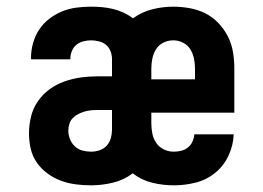

<svg xmlns="http://www.w3.org/2000/svg" viewBox="-20 -548 790 576"><path d="M253 8Q230 8 207 5Q184 2 162.5 -6Q141 -14 122 -28Q103 -42 90 -61Q77 -80 72 -102.5Q67 -125 67 -148Q67 -173 73 -198Q79 -223 93.5 -244Q108 -265 128.5 -280Q149 -295 173 -303.5Q197 -312 222 -315.5Q247 -319 272 -319H316V-371Q316 -383 311.5 -394.5Q307 -406 298 -413.5Q289 -421 277 -424Q265 -427 253 -427Q242 -427 230 -424Q218 -421 209 -413.5Q200 -406 195.5 -394.5Q191 -383 191 -371V-370H73V-374Q73 -396 79 -418Q85 -440 97 -458.5Q109 -477 127 -491Q145 -505 165.5 -513.5Q186 -522 208.5 -525Q231 -528 253 -528Q270 -528 286.5 -526.5Q303 -525 319.5 -521Q336 -517 351 -510Q366 -503 379 -493Q405 -512 436.5 -520Q468 -528 500 -528Q524 -528 549 -523.5Q574 -519 596 -508Q618 -497 635.5 -478.5Q653 -460 664 -438Q675 -416 679 -391.5Q683 -367 683 -342V-210H434V-178Q434 -163 437 -147.5Q440 -132 448.5 -119.5Q457 -107 471 -100Q485 -93 501 -93Q512 -93 523 -95.5Q534 -98 543 -105Q552 -112 557 -122.5Q562 -133 563 -145H681Q680 -112 665.5 -81Q651 -50 625 -29Q599 -8 566.5 0Q534 8 501 8Q468 8 436 0Q404 -8 378 -28Q352 -8 319 0Q286 8 253 8ZM565 -310V-342Q565 -357 562 -372Q559 -387 551 -400Q543 -413 529 -420Q515 -427 500 -427Q484 -427 470 -420Q456 -413 448 -400Q440 -387 437 -372Q434 -357 434 -342V-310ZM253 -93Q267 -93 279.5 -97.5Q292 -102 300.5 -111.5Q309 -121 312.5 -133.5Q316 -146 316 -159V-218H272Q262 -218 252 -217Q242 -216 232.5 -213Q223 -210 214 -205.5Q205 -201 198 -193.5Q191 -186 188 -176Q185 -166 185 -156Q185 -143 190 -130.5Q195 -118 204.5 -109Q214 -100 227 -96.5Q240 -93 253 -93Z"/></svg>

Font: Iosevka Plex Etoile
Style: Bold
Weight: 700
Designer: Belleve Invis
Foundry: Belleve Invis
Version: Version 25.1.1; ttfautohint (v1.8.4)